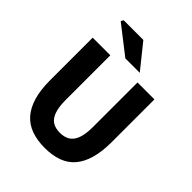

<svg xmlns="http://www.w3.org/2000/svg" viewBox="-238 -991 1139 1139"><g transform="rotate(45 332.0 -421.5)"><path d="M334 12Q271 12 222 -5.5Q173 -23 140 -60.5Q107 -98 90 -156Q73 -214 73 -294V-652H221V-279Q221 -218 234 -182Q247 -146 272 -130.5Q297 -115 334 -115Q371 -115 396.5 -130.5Q422 -146 435.5 -182Q449 -218 449 -279V-652H591V-294Q591 -214 574.5 -156Q558 -98 526 -60.5Q494 -23 445.5 -5.5Q397 12 334 12ZM297 -702 121 -839 130 -855H295L418 -702Z"/></g></svg>

Font: Mada
Style: Bold
Weight: 700
Designer: Khaled Hosny
Version: Version 1.5